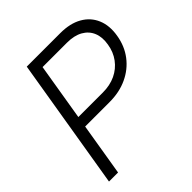

<svg xmlns="http://www.w3.org/2000/svg" viewBox="-196 -865 1002 1002"><g transform="rotate(-45 304.5 -364.0)"><path d="M37.1 0 157.7 -727.5H405.3Q477.1 -727.5 525.6 -700Q574.2 -672.4 595.2 -622.6Q616.2 -572.8 605 -507.3Q594.2 -441.9 557.1 -393.3Q520 -344.7 462.6 -317.9Q405.3 -291 332.5 -291H122.6L132.8 -351.1H342.3Q395.5 -351.1 436.8 -370.6Q478 -390.1 504.6 -426Q531.2 -461.9 538.6 -509.3Q546.9 -557.1 532.2 -592.5Q517.6 -627.9 482.7 -647.7Q447.8 -667.5 394.5 -667.5H214.4L104 0Z"/></g></svg>

Font: Inter 28pt Light
Style: Italic
Weight: 300
Italic angle: -9.3988°
Designer: Rasmus Andersson
Foundry: rsms
Version: Version 4.001;git-66647c0bb